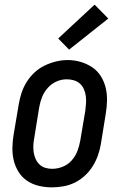

<svg xmlns="http://www.w3.org/2000/svg" viewBox="-20 -800 540 828"><path d="M203 8Q175 8 147.5 1.5Q120 -5 97.5 -20Q75 -35 60.5 -58Q46 -81 39.5 -107.5Q33 -134 33.5 -163Q34 -192 39 -221L61 -351Q65 -375 73 -399.5Q81 -424 95 -446.5Q109 -469 129 -487.5Q149 -506 173 -517.5Q197 -529 222 -535Q247 -541 272 -541Q301 -541 328 -533Q355 -525 377.5 -510Q400 -495 414.5 -472Q429 -449 435.5 -422.5Q442 -396 441.5 -367Q441 -338 436 -309L415 -179Q411 -155 402.5 -130.5Q394 -106 380 -83.5Q366 -61 346 -42.5Q326 -24 302.5 -12.5Q279 -1 253.5 3.5Q228 8 203 8ZM205 -72Q228 -72 250.5 -81Q273 -90 289 -108Q305 -126 313.5 -148Q322 -170 326 -193L348 -323Q350 -338 351 -354.5Q352 -371 350 -386Q348 -401 342 -415Q336 -429 325 -439Q314 -449 299 -453.5Q284 -458 268 -458Q245 -458 223.5 -448.5Q202 -439 186 -421Q170 -403 161.5 -381.5Q153 -360 149 -337L128 -207Q125 -192 124 -176Q123 -160 125 -145Q127 -130 133 -116Q139 -102 149.5 -91.5Q160 -81 174.5 -76.5Q189 -72 205 -72ZM278 -586 231 -634 388 -780 447 -720Z"/></svg>

Font: Iosevka Slab Medium
Style: Italic
Weight: 500
Italic angle: -9°
Monospace: yes
Designer: Belleve Invis
Foundry: Belleve Invis
Version: Version 11.1.0; ttfautohint (v1.8.3)